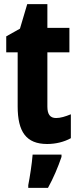

<svg xmlns="http://www.w3.org/2000/svg" viewBox="-20 -734 381 924"><path d="M250 -166C221 -166 208 -184 208 -221V-482H314V-600H208V-714H111L76 -596L10 -559V-482H65V-222C65 -100 106 -41 207 -41C248 -41 289 -51 321 -69V-184C294 -173 271 -166 250 -166ZM276 21V10H137C134 52 123 122 116 157V170H211C237 123 259 71 276 21Z"/></svg>

Font: Noto Sans Tamil UI ExtraCondensed ExtraBold
Style: Regular
Weight: 800
Width: 2
Designer: Jelle Bosma - Monotype Design Team
Foundry: Monotype Imaging Inc.
Version: Version 2.004